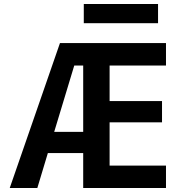

<svg xmlns="http://www.w3.org/2000/svg" viewBox="-20 -947 925 967"><path d="M402 -830V-927H776V-830ZM282 -730H816V-617H532V-438H796V-331H532V-113H816V0H399V-176H221L168 0H29ZM253 -283H399V-617H354Z"/></svg>

Font: Mplus 1p Bold
Style: Bold
Weight: 700
Version: Version 1.061